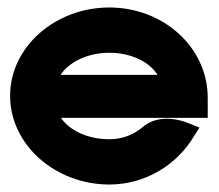

<svg xmlns="http://www.w3.org/2000/svg" viewBox="-20 -482 584 513"><path d="M7 -226C7 -95 128 11 272 11C367 11 451 -40 497 -116L513 -141L486 -152C486 -152 413 -186 362 -143C337 -122 307 -110 272 -110C215 -110 166 -133 143 -167H535V-221C535 -355 417 -462 272 -462C128 -462 7 -357 7 -226ZM142 -282C164 -316 214 -341 272 -341C330 -341 379 -317 401 -282Z"/></svg>

Font: Charger Pro
Style: UltraExt
Weight: 900
Designer: Jasper
Foundry: Cannot Into Space Fonts
Version: Version 1.09